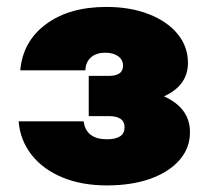

<svg xmlns="http://www.w3.org/2000/svg" viewBox="-20 -536 616 568"><path d="M465 -251Q542 -216.5 542 -145Q542 -98 511 -62.5Q480 -27 424.8 -7.2Q369.5 12.5 296 12.5Q222 12.5 165 -11Q108 -34.5 74 -77.2Q40 -120 35 -177H227.5Q234.5 -124 296.5 -124Q348.5 -124 348.5 -159.5Q348.5 -192.5 302 -192.5H242.5V-311.5H302Q344 -311.5 344 -341.5Q344 -359 329.8 -369.5Q315.5 -380 291.5 -380Q264.5 -380 249 -366.2Q233.5 -352.5 232.5 -328H40Q47.5 -414 116.5 -464.8Q185.5 -515.5 294.5 -515.5Q365.5 -515.5 420 -494.2Q474.5 -473 505.2 -435.8Q536 -398.5 536 -350Q536 -283 465 -251Z"/></svg>

Font: Overused Grotesk Black
Style: Regular
Weight: 900
Version: Version 0.004